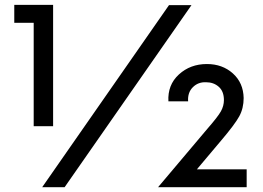

<svg xmlns="http://www.w3.org/2000/svg" viewBox="-20 -770 1084 791"><path d="M198.8 -250H118.8V-676.2H38.8V-750H198.8ZM676.2 -748.8H768.8L246.2 1.2H153.8ZM791.2 -72.5H996.2V1.2H631.2L833.8 -238.8Q877.5 -288.8 890 -311.2Q902.5 -333.8 902.5 -357.5Q902.5 -393.8 881.2 -412.5Q860 -431.2 828.8 -431.2Q796.2 -432.5 774.4 -410.6Q752.5 -388.8 755 -352.5H673.8Q670 -420 716.9 -463.1Q763.8 -506.2 832.5 -506.2Q896.2 -506.2 939.4 -467.5Q982.5 -428.8 983.8 -366.2Q983.8 -323.8 965.6 -290.6Q947.5 -257.5 891.2 -191.2Z"/></svg>

Font: Now Alt Medium
Style: Regular
Weight: 500
Designer: Alfredo Marco Pradil
Foundry: Alfredo Marco Pradil
Version: Version 1.002;PS 001.002;hotconv 1.0.88;makeotf.lib2.5.64775